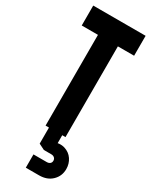

<svg xmlns="http://www.w3.org/2000/svg" viewBox="-258 -803 890 1127"><g transform="rotate(30 187.5 -239.0)"><path d="M120 0V-615H10V-750H365V-615H255V0ZM143 272V182H233Q246.5 182 254.8 175Q263 168 263 156Q263 144 254.8 136.5Q246.5 129 233 129H183L143 109V-22H233V84L197 63Q244.5 45.5 279.5 56.2Q314.5 67 333.8 95.8Q353 124.5 353 160.5Q353 208 320 240Q287 272 233 272Z"/></g></svg>

Font: Mohave Light
Style: Regular
Weight: 300
Designer: Gumpita Rahayu
Foundry: Tokotype
Version: Version 2.003